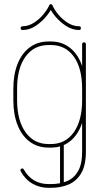

<svg xmlns="http://www.w3.org/2000/svg" viewBox="-20 -704 485 921"><path d="M44 -278Q44 -347 64.5 -398Q85 -449 123 -477Q161 -505 213 -505H224Q275 -505 312.5 -477Q350 -449 370 -398Q390 -347 390 -278V-224Q390 -155 370 -103.5Q350 -52 313 -24Q276 4 224 4H213Q161 4 123 -24Q85 -52 64.5 -103.5Q44 -155 44 -224ZM62 -278V-224Q62 -126 102.5 -69.5Q143 -13 213 -13H224Q294 -13 334 -69.5Q374 -126 374 -224V-278Q374 -377 334 -432.5Q294 -488 224 -488H213Q143 -488 102.5 -432.5Q62 -377 62 -278ZM79 117Q78 116 78 113Q78 110 80 107Q82 104 87 104Q92 104 94 109Q114 144 144 161.5Q174 179 213 179H224Q267 179 301 165Q335 151 354.5 117Q374 83 374 23V-493Q374 -496 376.5 -498.5Q379 -501 383 -501Q387 -501 389.5 -498.5Q392 -496 392 -493V23Q392 89 369.5 127Q347 165 309 181Q271 197 224 197H213Q170 197 135 176.5Q100 156 79 117ZM286 179Q286 183 283.5 185.5Q281 188 277 188Q273 188 270.5 185.5Q268 183 268 179V-11Q268 -15 270.5 -17.5Q273 -20 277 -20Q281 -20 283.5 -17.5Q286 -15 286 -11ZM216 -678Q217 -680 218.5 -682Q220 -684 224 -684Q227 -684 229 -682Q231 -680 232 -678Q240 -658 259.5 -634.5Q279 -611 305 -594.5Q331 -578 360 -578Q364 -578 366 -575.5Q368 -573 368 -569Q368 -565 366 -562.5Q364 -560 360 -560Q327 -560 297 -579.5Q267 -599 245.5 -625Q224 -651 217 -671H231Q223 -651 201.5 -625Q180 -599 150.5 -579.5Q121 -560 88 -560Q84 -560 81.5 -562.5Q79 -565 79 -569Q79 -573 81.5 -575.5Q84 -578 88 -578Q116 -578 142 -594.5Q168 -611 187.5 -634.5Q207 -658 216 -678Z"/></svg>

Font: Libertine-Super Thin
Style: Regular
Weight: 100
Designer: Bastien Sozeau
Foundry: NBR — Bastien Sozeau
Version: Version 2.003;gftools[0.9.33]